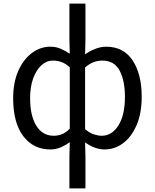

<svg xmlns="http://www.w3.org/2000/svg" viewBox="-20 -816 860 1065"><path d="M365 229V54L367 -27Q345 -11 318 1Q291 13 259 13Q165 13 109 -61Q53 -135 53 -271Q53 -359 81.5 -423Q110 -487 157 -522Q204 -557 259 -557Q291 -557 317 -545.5Q343 -534 367 -518L365 -597V-796H454V-597L452 -515Q478 -533 508.5 -545Q539 -557 569 -557Q665 -557 715.5 -481Q766 -405 766 -280Q766 -187 737.5 -121.5Q709 -56 662.5 -21.5Q616 13 560 13Q507 13 452 -26L454 54V229ZM278 -63Q302 -63 323.5 -71.5Q345 -80 367 -102V-443Q345 -463 321.5 -471.5Q298 -480 274 -480Q238 -480 209.5 -454Q181 -428 164 -381Q147 -334 147 -272Q147 -174 181.5 -118.5Q216 -63 278 -63ZM544 -63Q601 -63 637 -120.5Q673 -178 673 -279Q673 -369 643.5 -424.5Q614 -480 547 -480Q525 -480 501.5 -472Q478 -464 452 -442V-100Q477 -78 501 -70.5Q525 -63 544 -63Z"/></svg>

Font: Chiron Sans HK TT
Style: Regular
Weight: 400
Designer: Ryoko NISHIZUKA 西塚涼子 (kana, bopomofo & ideographs); Paul D. Hunt (Latin, Greek & Cyrillic); Sandoll Communications 산돌커뮤니
Foundry: Adobe
Version: Version 2.022;hotconv 1.0.109;makeotfexe 2.5.65596